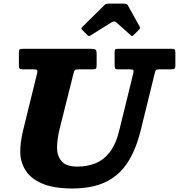

<svg xmlns="http://www.w3.org/2000/svg" viewBox="-20 -1020 990 1062"><path d="M386 -611.5 310.5 -310Q302.5 -278 299 -250.2Q295.5 -222.5 295.5 -201Q295.5 -159 320.2 -128.8Q345 -98.5 409 -98.5Q460.5 -98.5 506 -116Q551.5 -133.5 586.2 -177.2Q621 -221 640 -300L716.5 -611.5Q720 -626.5 718 -631.5Q716 -636.5 696.5 -636.5H636.5Q619.5 -636.5 616.8 -641.8Q614 -647 614 -663.5V-727Q614 -740 616.5 -745Q619 -750 632 -750H929Q943.5 -750 946.8 -745.5Q950 -741 950 -726.5V-655.5Q950 -643.5 945 -640Q940 -636.5 928.5 -636.5H865Q848.5 -636.5 844 -633.2Q839.5 -630 836.5 -617L758.5 -300Q732 -191.5 685.2 -120Q638.5 -48.5 564 -13Q489.5 22.5 379.5 22.5Q276.5 22.5 213.2 -4.8Q150 -32 121 -78.2Q92 -124.5 92 -182Q92 -210 96.2 -239.5Q100.5 -269 108 -300L185 -613.5Q188.5 -628 185.5 -632.2Q182.5 -636.5 164 -636.5H106.5Q92.5 -636.5 88.5 -640.8Q84.5 -645 84.5 -659.5V-730Q84.5 -743 89 -746.5Q93.5 -750 106.5 -750H483.5Q502 -750 508.2 -745.5Q514.5 -741 514.5 -721.5V-659Q514.5 -644.5 510.2 -640.5Q506 -636.5 492 -636.5H420.5Q398.5 -636.5 394.2 -632.5Q390 -628.5 386 -611.5ZM462.5 -826.5 434 -855.5Q429 -861 429.8 -863.5Q430.5 -866 436.5 -872L557.5 -991.5Q563.5 -997.5 569.2 -998.8Q575 -1000 586 -1000H665Q681.5 -1000 686.5 -991.5L753 -872Q757.5 -865 749 -856L719 -826Q712.5 -819.5 710.2 -820.2Q708 -821 702.5 -825.5L623 -896.5Q612.5 -906 598 -897L480 -823.5Q473 -819.5 469.8 -821Q466.5 -822.5 462.5 -826.5Z"/></svg>

Font: Besley* Heavy
Style: Italic
Weight: 800
Italic angle: -13°
Designer: Owen Earl
Foundry: indestructible type*
Version: Version 3.000; ttfautohint (v1.8.3)